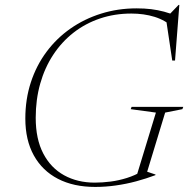

<svg xmlns="http://www.w3.org/2000/svg" viewBox="-20 -728 744 758"><path d="M354 -7Q384 -7 416.8 -11.2Q449.5 -15.5 481.2 -25.5Q513 -35.5 539.5 -51.5L517 -26L595.5 -283.5L496 -297L499.5 -306H703.5L700 -297L632 -283.5L561 -50L594 -39L593.5 -36.5Q557.5 -23 517.8 -12.2Q478 -1.5 437.2 4.2Q396.5 10 356 10Q270.5 10 208.8 -22Q147 -54 113.5 -114.5Q80 -175 80 -260Q80 -336.5 101.8 -403Q123.5 -469.5 163.5 -523.2Q203.5 -577 258.2 -615.2Q313 -653.5 379.2 -674.2Q445.5 -695 519 -695Q550.5 -695 576.8 -691.8Q603 -688.5 627.5 -682Q652 -675.5 676.5 -665L644.5 -666.5L685 -708.5H688L671 -489H660L635.5 -653L668.5 -616.5Q632.5 -648.5 590.2 -661.5Q548 -674.5 498.5 -674.5Q432.5 -674.5 374.8 -655Q317 -635.5 270.2 -599Q223.5 -562.5 190 -511.5Q156.5 -460.5 138.8 -397.8Q121 -335 121 -263Q121 -179 150.8 -122Q180.5 -65 233.2 -36Q286 -7 354 -7Z"/></svg>

Font: Newsreader 36pt ExtraLight
Style: Italic
Weight: 250
Italic angle: -17°
Designer: Hugues Gentile
Foundry: Production Type
Version: Version 1.003